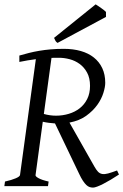

<svg xmlns="http://www.w3.org/2000/svg" viewBox="-20 -854 566 881"><path d="M525.9 -53.2Q506.8 -40.5 488.3 -29.5Q469.7 -18.6 454.1 -10.5Q438.5 -2.4 426 2.2Q413.6 6.8 407.2 6.8Q398.9 6.8 391.4 4.4Q383.8 2 376.2 -5.1Q368.7 -12.2 360.4 -24.7Q352.1 -37.1 342.8 -57.1L232.4 -287.6Q218.3 -288.6 203.4 -290.5Q188.5 -292.5 176.3 -295.4L143.1 -50.8Q141.6 -44.9 157 -36.4Q172.4 -27.8 203.1 -21L200.2 0H0L2.9 -21Q33.7 -27.8 52.2 -35.9Q70.8 -43.9 71.8 -50.8L144.5 -582.5Q125.5 -580.1 106.7 -576.9Q87.9 -573.7 68.8 -569.8V-599.1Q90.8 -605.5 113 -611.1Q135.3 -616.7 159.7 -620.8Q184.1 -625 211.9 -627.4Q239.7 -629.9 272.9 -629.9Q315.9 -629.9 350.8 -619.9Q385.7 -609.9 410.6 -590.1Q435.5 -570.3 449.2 -541.3Q462.9 -512.2 462.9 -474.1Q462.9 -455.1 454.3 -427.5Q445.8 -399.9 426.5 -372.8Q407.2 -345.7 376 -323Q344.7 -300.3 298.8 -291.5L413.1 -89.8Q421.9 -74.2 429.9 -65.9Q438 -57.6 449 -55.7Q460 -53.7 476.1 -58.1Q492.2 -62.5 517.1 -71.8ZM251 -588.9H233.4Q224.6 -588.9 216.3 -588.4L181.2 -331.1Q195.3 -327.1 209.2 -325.2Q223.1 -323.2 236.8 -323.2Q267.6 -323.2 295.9 -331.8Q324.2 -340.3 345.7 -357.2Q367.2 -374 380.1 -399.7Q393.1 -425.3 393.1 -460Q393.1 -496.1 379.6 -520.8Q366.2 -545.4 345.5 -560.5Q324.7 -575.7 299.6 -582.3Q274.4 -588.9 251 -588.9ZM466.3 -776.4 244.1 -657.2Q237.3 -661.6 234.9 -666Q232.4 -670.4 228 -680.2L418.9 -834L430.2 -826.7Q436.5 -822.3 443.6 -817.4Q450.7 -812.5 457 -807.6Q463.4 -802.7 466.3 -799.3Z"/></svg>

Font: Gentium Plus Eur
Style: Italic
Weight: 400
Italic angle: -8°
Designer: J. Victor Gaultney, Annie Olsen, Iska Routamaa, Becca Hirsbrunner
Foundry: SIL International
Version: Version 5.000